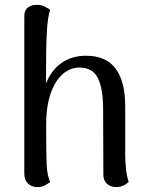

<svg xmlns="http://www.w3.org/2000/svg" viewBox="-20 -750 604 782"><path d="M132 12Q109 12 94 -2.5Q79 -17 79 -42V-681Q78 -705 91 -717Q104 -729 123 -730Q144 -732 160.5 -724Q177 -716 184 -710Q175 -679 172 -638Q169 -597 168 -538L167 -352L149 -331Q155 -391 178.5 -434Q202 -477 240.5 -500Q279 -523 330 -523Q412 -523 451 -470.5Q490 -418 490 -316V-120Q490 -95 493 -64Q496 -33 504 -9Q496 -1 483 5.5Q470 12 453 12Q430 12 415.5 -1.5Q401 -15 401 -38L400 -304Q400 -388 379 -431.5Q358 -475 302 -475Q278 -475 254.5 -462Q231 -449 211.5 -421Q192 -393 180 -348.5Q168 -304 168 -240Q168 -182 168.5 -144Q169 -106 170 -81.5Q171 -57 174.5 -40.5Q178 -24 184 -8Q177 -3 164 4.5Q151 12 132 12Z"/></svg>

Font: Arima Medium
Style: Regular
Weight: 500
Designer: Joana Correia and Natanael Gama
Foundry: NDISCOVER
Version: Version 1.101;gftools[0.9.23]